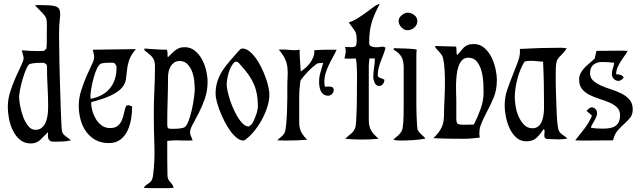

<svg xmlns="http://www.w3.org/2000/svg" viewBox="-20 -720 3287 985"><path d="M160 -692Q166 -694 172.5 -694Q179 -694 186 -694Q238 -694 259.5 -689Q281 -684 286 -668.5Q291 -653 287 -624Q283 -595 283 -546Q283 -531 283.5 -489.5Q284 -448 285 -393.5Q286 -339 288 -279Q290 -219 291.5 -168Q293 -117 295 -82Q297 -47 299 -42Q304 -30 319 -19.5Q334 -9 344 0Q323 5 301.5 6Q280 7 258 7Q245 7 238.5 3.5Q232 0 229 -6.5Q226 -13 226 -22Q226 -31 226 -42Q207 -23 187.5 -3.5Q168 16 139 16Q105 16 82.5 -3Q60 -22 46 -50.5Q32 -79 26 -112Q20 -145 20 -172Q20 -210 32.5 -249.5Q45 -289 60.5 -323.5Q76 -358 88.5 -384Q101 -410 101 -421Q101 -432 97.5 -441.5Q94 -451 92 -462Q112 -460 132.5 -459Q153 -458 173 -458L206 -459L218 -471Q220 -487 220 -502.5Q220 -518 220 -535Q220 -577 220.5 -596.5Q221 -616 216 -628Q211 -640 198.5 -652.5Q186 -665 160 -692ZM199 -398Q183 -398 166 -397Q149 -396 134 -392Q125 -390 115 -367Q105 -344 96.5 -315.5Q88 -287 83 -260.5Q78 -234 78 -224Q78 -207 83 -178.5Q88 -150 98 -122.5Q108 -95 124 -74.5Q140 -54 161 -54Q183 -54 196.5 -66.5Q210 -79 216.5 -97.5Q223 -116 225 -136.5Q227 -157 227 -174Q227 -225 224 -276.5Q221 -328 221 -379Q221 -388 214 -393Q207 -398 199 -398Z M456 -465Q512 -465 566.5 -466.5Q621 -468 677 -468Q650 -436 641.5 -408.5Q633 -381 631 -356.5Q629 -332 625.5 -311Q622 -290 606 -270.5Q590 -251 553.5 -232.5Q517 -214 448 -196V-191Q448 -171 454.5 -149Q461 -127 473 -107.5Q485 -88 503 -75.5Q521 -63 544 -63Q570 -63 583.5 -74Q597 -85 604.5 -102Q612 -119 616 -139Q620 -159 627 -177L638 -181L658 -174Q658 -145 653 -112.5Q648 -80 635 -51.5Q622 -23 598.5 -4.5Q575 14 539 14Q498 14 469 -2.5Q440 -19 421 -46Q402 -73 393 -107.5Q384 -142 384 -178Q384 -217 396.5 -256Q409 -295 423.5 -328.5Q438 -362 450.5 -387.5Q463 -413 463 -425Q463 -436 460.5 -445.5Q458 -455 456 -465ZM444 -229 445 -213Q511 -226 544.5 -267.5Q578 -309 578 -375Q578 -381 572.5 -389.5Q567 -398 560 -398Q546 -398 531 -398Q516 -398 502 -395Q489 -392 478.5 -370.5Q468 -349 460.5 -321Q453 -293 448.5 -267Q444 -241 444 -229Z M927 -478Q957 -478 979.5 -460Q1002 -442 1016.5 -415Q1031 -388 1038 -357Q1045 -326 1045 -301Q1045 -254 1031 -214Q1017 -174 1000 -141Q983 -108 969 -82.5Q955 -57 955 -41Q955 -30 960 -20.5Q965 -11 968 0Q948 2 927 1Q906 0 886 0Q862 0 838 3V84L839 176Q839 191 843 199Q847 207 852.5 213Q858 219 863 225.5Q868 232 871 243Q859 245 847.5 245Q836 245 824 245H763Q752 245 740 245Q728 245 717 243Q724 233 731.5 228Q739 223 746 218Q753 213 758 205Q763 197 765 182Q775 105 772 23.5Q769 -58 769 -136Q769 -198 772 -258.5Q775 -319 775 -381Q775 -398 771 -409.5Q767 -421 759.5 -429Q752 -437 742.5 -444.5Q733 -452 721 -462V-471Q750 -469 778.5 -467Q807 -465 836 -465Q840 -456 839.5 -446Q839 -436 841 -426Q852 -436 860.5 -445Q869 -454 878.5 -461.5Q888 -469 899.5 -473.5Q911 -478 927 -478ZM838 -87Q838 -65 843 -62Q848 -59 867 -59Q881 -59 894.5 -60Q908 -61 922 -65Q935 -69 945.5 -95Q956 -121 963.5 -154Q971 -187 975 -217.5Q979 -248 979 -261Q979 -280 976.5 -305Q974 -330 965.5 -352.5Q957 -375 941.5 -391Q926 -407 901 -407Q885 -407 873.5 -399Q862 -391 855 -379Q848 -367 845 -352.5Q842 -338 842 -325Q842 -265 840 -206Q838 -147 838 -87Z M1224 -471Q1242 -471 1259 -457.5Q1276 -444 1291.5 -423Q1307 -402 1320 -375.5Q1333 -349 1342.5 -323Q1352 -297 1357 -273.5Q1362 -250 1362 -235Q1362 -205 1351 -170.5Q1340 -136 1322 -103.5Q1304 -71 1280.5 -43Q1257 -15 1232 1Q1214 2 1196.5 -11.5Q1179 -25 1163 -46.5Q1147 -68 1133 -95Q1119 -122 1108.5 -149Q1098 -176 1092 -199.5Q1086 -223 1086 -238Q1086 -274 1095.5 -303Q1105 -332 1121 -357Q1137 -382 1157.5 -405Q1178 -428 1200 -454Q1205 -459 1210.5 -465Q1216 -471 1224 -471ZM1186 -403Q1175 -395 1167 -380.5Q1159 -366 1154 -349.5Q1149 -333 1146 -316Q1143 -299 1143 -286Q1143 -274 1147.5 -253Q1152 -232 1159.5 -208.5Q1167 -185 1178 -160.5Q1189 -136 1201.5 -116Q1214 -96 1228 -83.5Q1242 -71 1257 -71L1273 -84Q1284 -103 1293.5 -129.5Q1303 -156 1303 -177Q1303 -241 1282.5 -288Q1262 -335 1219 -381Q1212 -389 1205 -397Q1198 -405 1186 -403Z M1522 -308Q1515 -265 1515 -220Q1515 -175 1515 -131Q1515 -108 1515 -91.5Q1515 -75 1518.5 -61Q1522 -47 1530.5 -33.5Q1539 -20 1556 -3Q1529 -1 1501.5 0Q1474 1 1447 1L1402 0Q1411 -9 1422 -17.5Q1433 -26 1439 -37Q1445 -47 1448 -79.5Q1451 -112 1452.5 -149Q1454 -186 1454 -220Q1454 -254 1454 -268Q1454 -301 1455.5 -326Q1457 -351 1454.5 -373.5Q1452 -396 1442.5 -417.5Q1433 -439 1410 -465L1426 -466Q1449 -466 1471.5 -463.5Q1494 -461 1517 -465Q1517 -437 1519 -409Q1521 -381 1523 -353Q1536 -362 1549 -373.5Q1562 -385 1572 -399Q1582 -413 1588 -429Q1594 -445 1592 -462Q1611 -464 1631 -464.5Q1651 -465 1670 -465H1707Q1698 -445 1687 -425.5Q1676 -406 1666.5 -385.5Q1657 -365 1650.5 -344Q1644 -323 1644 -300Q1644 -287 1647 -275L1669 -276Q1678 -276 1685 -272.5Q1692 -269 1692 -258Q1692 -247 1683.5 -238Q1675 -229 1664 -229Q1650 -229 1640.5 -235.5Q1631 -242 1626 -252.5Q1621 -263 1619 -275.5Q1617 -288 1617 -300Q1617 -326 1624.5 -350Q1632 -374 1638 -398Q1630 -396 1621 -396.5Q1612 -397 1604 -392Q1581 -375 1560 -353Q1539 -331 1522 -308Z M1928 -700Q1913 -671 1903 -648.5Q1893 -626 1886.5 -603.5Q1880 -581 1877 -556.5Q1874 -532 1874 -499Q1874 -488 1882.5 -483.5Q1891 -479 1902.5 -478Q1914 -477 1926 -478.5Q1938 -480 1944 -481L1958 -476Q1954 -458 1947 -440.5Q1940 -423 1933.5 -406Q1927 -389 1922.5 -371.5Q1918 -354 1918 -335Q1918 -324 1931 -320Q1944 -316 1952 -311Q1952 -300 1945 -289.5Q1938 -279 1925 -279Q1909 -279 1902 -295.5Q1895 -312 1895 -325Q1895 -349 1899 -372.5Q1903 -396 1903 -420H1875Q1875 -412 1873.5 -403Q1872 -394 1872 -386V-106Q1872 -87 1875 -74Q1878 -61 1884 -50.5Q1890 -40 1899.5 -30Q1909 -20 1922 -8Q1900 -6 1879 -5Q1858 -4 1836 -4Q1815 -4 1793.5 -5Q1772 -6 1751 -8Q1765 -22 1780 -33.5Q1795 -45 1802 -64Q1806 -75 1807.5 -103.5Q1809 -132 1810 -164Q1811 -196 1811 -225.5Q1811 -255 1811 -269Q1811 -279 1811.5 -301Q1812 -323 1811.5 -347Q1811 -371 1809.5 -391.5Q1808 -412 1805 -420L1766 -419L1747 -420Q1751 -434 1753 -449.5Q1755 -465 1750 -479L1782 -478Q1802 -478 1806 -486Q1810 -494 1810 -512Q1810 -533 1807.5 -544Q1805 -555 1799.5 -563.5Q1794 -572 1786.5 -581Q1779 -590 1769 -605Q1792 -612 1815 -626.5Q1838 -641 1858.5 -656Q1879 -671 1896.5 -684Q1914 -697 1928 -700Z M2072 -655Q2089 -655 2105 -643Q2121 -631 2121 -612Q2121 -592 2105.5 -578.5Q2090 -565 2071 -565Q2053 -565 2039 -580Q2025 -595 2025 -613Q2025 -629 2041 -642Q2057 -655 2072 -655ZM2000 -473Q2010 -472 2027 -472Q2044 -472 2062 -471Q2080 -470 2095.5 -469Q2111 -468 2118 -465Q2116 -451 2116 -436.5Q2116 -422 2116 -408V-213Q2116 -205 2116 -180.5Q2116 -156 2117 -129Q2118 -102 2119.5 -79Q2121 -56 2124 -51Q2132 -38 2143 -29Q2154 -20 2163 -9Q2131 -3 2098 -1Q2065 1 2033 1Q2013 1 1998 -3Q2005 -11 2013 -17Q2021 -23 2027.5 -30Q2034 -37 2039 -45Q2044 -53 2046 -65Q2050 -96 2050.5 -127Q2051 -158 2051 -189V-374Q2051 -407 2040 -427.5Q2029 -448 2000 -465Z M2411 -494Q2442 -494 2464.5 -474.5Q2487 -455 2501 -427Q2515 -399 2522 -367Q2529 -335 2529 -310Q2529 -259 2513 -220.5Q2497 -182 2479 -148.5Q2461 -115 2448 -83Q2435 -51 2441 -14Q2421 -12 2401.5 -10Q2382 -8 2362 -8Q2322 -8 2282.5 -8.5Q2243 -9 2203 -11Q2219 -26 2229.5 -40Q2240 -54 2246.5 -68.5Q2253 -83 2255.5 -99.5Q2258 -116 2258 -138Q2258 -166 2260 -204Q2262 -242 2262.5 -282Q2263 -322 2261 -359.5Q2259 -397 2252 -425Q2249 -434 2243.5 -441.5Q2238 -449 2232 -455.5Q2226 -462 2220 -468.5Q2214 -475 2211 -484Q2238 -484 2265.5 -482.5Q2293 -481 2320 -481Q2322 -470 2322 -459Q2322 -448 2324 -437Q2336 -448 2344 -458.5Q2352 -469 2360.5 -477Q2369 -485 2380.5 -489.5Q2392 -494 2411 -494ZM2360 -80 2411 -81Q2430 -118 2445.5 -161Q2461 -204 2461 -246Q2461 -266 2459.5 -296Q2458 -326 2450.5 -354.5Q2443 -383 2427 -403.5Q2411 -424 2383 -424Q2363 -424 2351 -411.5Q2339 -399 2332 -378.5Q2325 -358 2322.5 -333.5Q2320 -309 2319.5 -284.5Q2319 -260 2320 -238.5Q2321 -217 2321 -204V-112Q2321 -87 2330 -83.5Q2339 -80 2360 -80Z M2856 -475Q2871 -475 2888 -472Q2870 -447 2858.5 -436.5Q2847 -426 2841 -416.5Q2835 -407 2833 -391Q2831 -375 2831 -340Q2831 -328 2831 -304.5Q2831 -281 2832 -251.5Q2833 -222 2834 -190Q2835 -158 2836.5 -129.5Q2838 -101 2840.5 -80Q2843 -59 2846 -52Q2853 -37 2866 -28.5Q2879 -20 2891 -10Q2880 -7 2868 -6Q2856 -5 2844 -5Q2829 -5 2814 -6Q2799 -7 2784 -7Q2771 -13 2772.5 -25.5Q2774 -38 2774 -49L2773 -54L2768 -57Q2752 -31 2732.5 -13Q2713 5 2681 5Q2650 5 2628.5 -14.5Q2607 -34 2594 -62.5Q2581 -91 2575 -122.5Q2569 -154 2569 -179Q2569 -221 2582.5 -260.5Q2596 -300 2611 -336.5Q2626 -373 2638 -406Q2650 -439 2647 -469Q2752 -475 2856 -475ZM2671 -404Q2648 -367 2634.5 -316Q2621 -265 2621 -221Q2621 -201 2625.5 -173.5Q2630 -146 2641 -121.5Q2652 -97 2669 -79.5Q2686 -62 2712 -62Q2731 -62 2743 -73Q2755 -84 2761 -100.5Q2767 -117 2769 -135.5Q2771 -154 2771 -169Q2771 -228 2770 -286.5Q2769 -345 2766 -404Q2750 -404 2734.5 -406Q2719 -408 2703 -408Q2684 -408 2671 -404Z M3040 -459 3147 -460Q3161 -460 3173.5 -460Q3186 -460 3200 -459Q3192 -444 3182 -430.5Q3172 -417 3163 -402.5Q3154 -388 3147.5 -372.5Q3141 -357 3141 -339Q3152 -339 3163 -336Q3174 -333 3180 -322Q3175 -316 3168 -310.5Q3161 -305 3153 -305Q3139 -305 3129 -315.5Q3119 -326 3119 -340Q3119 -355 3124 -369Q3129 -383 3131 -398Q3115 -400 3099.5 -401Q3084 -402 3068 -402Q3041 -402 3024 -387.5Q3007 -373 3007 -345Q3007 -321 3023 -306.5Q3039 -292 3063.5 -281Q3088 -270 3116.5 -261Q3145 -252 3169.5 -239.5Q3194 -227 3210 -208Q3226 -189 3226 -159Q3226 -133 3213.5 -117Q3201 -101 3184 -86Q3167 -71 3150 -52Q3133 -33 3125 0L2995 1Q2979 1 2963 1Q2947 1 2931 0Q2955 -30 2978.5 -60.5Q3002 -91 3017 -126Q3011 -133 3003.5 -139Q2996 -145 2989 -151Q2994 -157 3000.5 -163Q3007 -169 3016 -169Q3027 -169 3035 -160.5Q3043 -152 3043 -141Q3043 -130 3039 -120.5Q3035 -111 3030 -102Q3025 -93 3019.5 -84Q3014 -75 3011 -65Q3026 -62 3041.5 -61Q3057 -60 3072 -60Q3090 -60 3106.5 -62.5Q3123 -65 3135 -72.5Q3147 -80 3154 -93.5Q3161 -107 3161 -129Q3161 -154 3145.5 -169Q3130 -184 3106.5 -194Q3083 -204 3056 -212.5Q3029 -221 3005.5 -232.5Q2982 -244 2966.5 -262.5Q2951 -281 2951 -311Q2951 -330 2959 -345Q2967 -360 2979 -372.5Q2991 -385 3005 -396.5Q3019 -408 3031 -420Q3034 -430 3035.5 -439.5Q3037 -449 3040 -459Z"/></svg>

Font: Germanica
Style: Regular
Weight: 400
Designer: Peter Wiegel
Foundry: Peter Wiegel